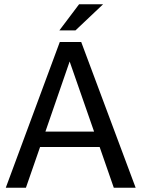

<svg xmlns="http://www.w3.org/2000/svg" viewBox="-20 -876 664 896"><path d="M7 0H101L167 -190H445L511 0H613L359 -680H259ZM257 -734H332L461 -856H349ZM192 -262 305 -589 419 -262Z"/></svg>

Font: Ronzino
Style: Regular
Weight: 400
Designer: Nunzio Mazzaferro
Foundry: Collletttivo
Version: Version 1.000;Glyphs 3.3 (3337)